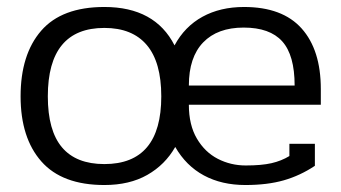

<svg xmlns="http://www.w3.org/2000/svg" viewBox="-20 -515 978 550"><path d="M39 -239Q39 -359 98 -427Q157 -495 279 -495Q424 -495 480 -385Q509 -439 560 -467Q611 -495 679 -495Q789 -495 844 -433.5Q899 -372 899 -260V-215H521Q521 -157 544 -118Q567 -79 604 -60Q641 -41 684 -41Q729 -41 757.5 -47.5Q786 -54 809 -68V-103H882V-40Q840 -12 793 1.5Q746 15 683 15Q615 15 564 -12.5Q513 -40 482 -94Q453 -43 402 -14Q351 15 279 15Q158 15 98.5 -52.5Q39 -120 39 -239ZM824 -270Q824 -357 788.5 -396.5Q753 -436 678 -436Q603 -436 562 -393.5Q521 -351 521 -270ZM442 -239Q442 -337 400.5 -386Q359 -435 279 -435Q117 -435 117 -239Q117 -141 157.5 -93Q198 -45 279 -45Q442 -45 442 -239Z"/></svg>

Font: Pridi Light
Style: Regular
Weight: 300
Version: Version 1.002